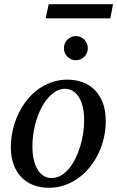

<svg xmlns="http://www.w3.org/2000/svg" viewBox="-20 -867 549 899"><path d="M374 -304.2Q374 -339.8 367.2 -367.2Q360.4 -394.5 348.6 -413.1Q336.9 -431.6 320.6 -441.4Q304.2 -451.2 285.2 -451.2Q252.4 -451.2 224.4 -427.5Q196.3 -403.8 175.8 -365.5Q155.3 -327.1 143.6 -279.1Q131.8 -231 131.8 -182.1Q131.8 -145 138.7 -117.2Q145.5 -89.4 157.7 -70.6Q169.9 -51.8 186 -42.5Q202.1 -33.2 221.2 -33.2Q244.6 -33.2 265.4 -45.2Q286.1 -57.1 303 -77.4Q319.8 -97.7 333 -124.5Q346.2 -151.4 355.5 -181.4Q364.7 -211.4 369.4 -243.2Q374 -274.9 374 -304.2ZM475.1 -299.8Q475.1 -259.3 466.1 -220.5Q457 -181.6 440.2 -147Q423.3 -112.3 399.7 -83.3Q376 -54.2 346.4 -33Q316.9 -11.7 282.2 0.2Q247.6 12.2 209 12.2Q168 12.2 134.8 -1Q101.6 -14.2 78.6 -38.8Q55.7 -63.5 43.2 -98.4Q30.8 -133.3 30.8 -176.8Q30.8 -217.3 39.6 -256.6Q48.3 -295.9 64.7 -331.1Q81.1 -366.2 104.5 -396.2Q127.9 -426.3 157.5 -448Q187 -469.7 221.9 -481.9Q256.8 -494.1 295.9 -494.1Q332 -494.1 364.5 -482.9Q397 -471.7 421.6 -447.8Q446.3 -423.8 460.7 -387.2Q475.1 -350.6 475.1 -299.8ZM391.1 -641.1Q391.1 -629.4 386.7 -619.1Q382.3 -608.9 374.8 -601.3Q367.2 -593.8 356.9 -589.4Q346.7 -585 335 -585Q323.2 -585 313.2 -589.4Q303.2 -593.8 295.7 -601.3Q288.1 -608.9 283.7 -619.1Q279.3 -629.4 279.3 -641.1Q279.3 -652.8 283.4 -663.1Q287.6 -673.3 295.2 -681.2Q302.7 -689 313 -693.6Q323.2 -698.2 335 -698.2Q346.7 -698.2 356.9 -693.8Q367.2 -689.5 374.8 -681.6Q382.3 -673.8 386.7 -663.3Q391.1 -652.8 391.1 -641.1ZM496.6 -781.2H193.8L208 -847.2H509.3Z"/></svg>

Font: Charis SIL Eur
Style: Italic
Weight: 400
Italic angle: -11°
Foundry: SIL International
Version: Version 5.000